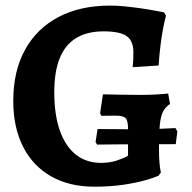

<svg xmlns="http://www.w3.org/2000/svg" viewBox="-20 -674 705 705"><path d="M326.6 11.5Q234.4 11.5 167.6 -26.5Q100.7 -64.5 64.7 -135.3Q28.7 -206.2 28.7 -303.3Q28.7 -412.4 71.6 -490.7Q114.5 -569 194.4 -611.3Q274.4 -653.5 384.2 -653.5Q409.9 -653.5 438.5 -650.6Q467.1 -647.7 494.6 -643.8Q522.1 -639.9 545.1 -635.6Q568 -631.4 582.3 -628.6L589.5 -616.3Q586.2 -604.8 580.4 -577.1Q574.7 -549.5 569.9 -512.2Q565 -474.9 562.5 -433.5L467.3 -427.3Q468.4 -438.2 469.1 -451.8Q469.8 -465.4 469.8 -481.7Q469.8 -524.2 444.9 -541.5Q420 -558.9 360.3 -558.9Q300.1 -558.9 259.9 -534.4Q219.6 -510 199.5 -460.8Q179.3 -411.5 179.3 -335.3Q179.3 -252.3 199.9 -194.2Q220.5 -136.2 258.9 -106Q297.3 -75.9 351.4 -75.9Q382.2 -75.9 409 -84.6Q435.8 -93.4 450.1 -102.2V-201.2Q450.1 -230.6 441.4 -240Q432.7 -249.3 405.4 -249.3Q392.9 -249.3 376.9 -249.1Q360.9 -248.8 352.7 -248.8L347.5 -257.4L357.9 -327.6Q388.7 -327.1 426.1 -326.3Q463.5 -325.5 496.6 -325.5Q516.3 -325.5 536.7 -326.2Q557.1 -326.9 573.7 -328.4Q590.3 -329.9 597.5 -330.5L604.2 -292.2Q587.2 -280.9 578.7 -264.3Q570.2 -247.8 566.9 -216.4Q563.7 -185.1 563.7 -127.8Q563.7 -100.1 565.5 -77.6Q567.3 -55.1 570.7 -40.7L562 -28.6Q546.1 -21.5 512.4 -11.9Q478.8 -2.3 431.4 4.6Q384 11.5 326.6 11.5ZM336.4 -143.1 330.9 -152.5 338.3 -200.1Q361.5 -200.1 390 -199.9Q418.4 -199.6 444.7 -199.4Q471 -199.1 486.5 -199.1Q502.6 -199.1 526.1 -199.6Q549.6 -200.1 575.7 -201.4Q601.7 -202.7 624.3 -203.7L631.2 -191.5L625.4 -144.7L476.9 -144.1Q460.1 -144.1 435.1 -144.1Q410.1 -144.1 384 -143.6Q358 -143.1 336.4 -143.1Z"/></svg>

Font: Alegreya
Style: Regular
Weight: 400
Designer: Juan Pablo del Peral
Foundry: Huerta Tipografica
Version: Version 2.009